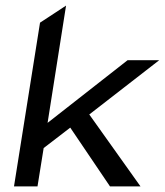

<svg xmlns="http://www.w3.org/2000/svg" viewBox="-20 -666 589 686"><path d="M30 0H114L136 -137L231 -210L373 0H482L299 -257L549 -451H436L150 -227L216 -646L123 -585Z"/></svg>

Font: Charger Pro
Style: BdObl
Weight: 700
Designer: Jasper
Foundry: Cannot Into Space Fonts
Version: Version 1.09